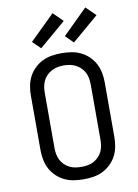

<svg xmlns="http://www.w3.org/2000/svg" viewBox="-105 -1051 809 1126"><g transform="rotate(-10 300.0 -487.5)"><path d="M300 8Q271 8 242 3.5Q213 -1 187 -13.5Q161 -26 139.5 -46.5Q118 -67 104.5 -92.5Q91 -118 85.5 -147Q80 -176 80 -205V-530Q80 -559 85.5 -588Q91 -617 104.5 -642.5Q118 -668 139.5 -688.5Q161 -709 187 -721.5Q213 -734 242 -738.5Q271 -743 300 -743Q329 -743 358 -738.5Q387 -734 413 -721.5Q439 -709 460.5 -688.5Q482 -668 495.5 -642.5Q509 -617 514.5 -588Q520 -559 520 -530V-205Q520 -176 514.5 -147Q509 -118 495.5 -92.5Q482 -67 460.5 -46.5Q439 -26 413 -13.5Q387 -1 358 3.5Q329 8 300 8ZM300 -66Q319 -66 337 -69Q355 -72 371.5 -80.5Q388 -89 401.5 -102.5Q415 -116 423 -132.5Q431 -149 434 -167.5Q437 -186 437 -205V-530Q437 -549 434 -567.5Q431 -586 423 -602.5Q415 -619 401.5 -632.5Q388 -646 371.5 -654.5Q355 -663 337 -666.5Q319 -670 300 -670Q281 -670 263 -666.5Q245 -663 228.5 -654.5Q212 -646 198.5 -632.5Q185 -619 177 -602.5Q169 -586 166 -567.5Q163 -549 163 -530V-205Q163 -186 166 -167.5Q169 -149 177 -132.5Q185 -116 198.5 -102.5Q212 -89 228.5 -80.5Q245 -72 263 -69Q281 -66 300 -66ZM383 -792 337 -838 484 -983 541 -927ZM188 -792 141 -838 289 -983 346 -927Z"/></g></svg>

Font: Iosevka SS04 Extended
Style: Regular
Weight: 400
Width: 7
Monospace: yes
Designer: Belleve Invis
Foundry: Belleve Invis
Version: Version 19.0.0; ttfautohint (v1.8.4)